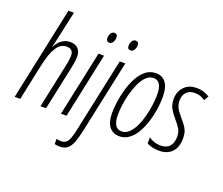

<svg xmlns="http://www.w3.org/2000/svg" viewBox="-155 -994 1706 1469"><g transform="rotate(20 698.5 -260.0)"><path d="M4.4 0 165.5 -759.8H210.4L161.6 -537.1Q157.7 -516.6 152.6 -496.1Q147.5 -475.6 142.1 -455.6H144Q163.1 -495.6 193.6 -517.8Q224.1 -540 262.7 -540Q301.3 -540 325 -517.6Q348.6 -495.1 348.6 -451.2Q348.6 -428.2 342.8 -394.8Q336.9 -361.3 330.6 -332.5L259.8 0H214.4L285.6 -334.5Q291.5 -362.8 296.9 -391.1Q302.2 -419.4 302.2 -443.8Q302.2 -470.7 288.1 -484.1Q273.9 -497.6 249 -497.6Q198.2 -497.6 165.8 -446.5Q133.3 -395.5 111.3 -290.5L49.8 0Z M542 -636.7Q516.6 -636.7 516.6 -666Q516.6 -685.1 526.1 -703.1Q535.6 -721.2 556.2 -721.2Q581.1 -721.2 581.1 -691.9Q581.1 -672.4 571 -654.5Q561 -636.7 542 -636.7ZM381.3 0 494.1 -529.8H539.1L426.8 0Z M714.8 -636.7Q689.5 -636.7 689.5 -666Q689.5 -685.1 699.2 -703.1Q709 -721.2 729 -721.2Q753.9 -721.2 753.9 -691.9Q753.9 -672.4 743.9 -654.5Q733.9 -636.7 714.8 -636.7ZM455.6 240.2Q443.4 240.2 433.1 238.5Q422.9 236.8 415.5 234.9V191.9Q430.2 197.8 452.1 197.8Q477.5 197.8 493.7 184.8Q509.8 171.9 521.2 139.4Q532.7 106.9 543.9 48.8L667 -529.8H712.4L588.4 51.8Q575.2 115.2 560.3 157Q545.4 198.7 521.2 219.5Q497.1 240.2 455.6 240.2Z M858.9 9.8Q806.6 9.8 776.6 -27.3Q746.6 -64.5 746.6 -142.6Q746.6 -180.7 753.7 -231.9Q760.7 -283.2 776.1 -336.9Q791.5 -390.6 816.4 -436.8Q841.3 -482.9 877 -511.5Q912.6 -540 960.4 -540Q1011.7 -540 1040.8 -501.7Q1069.8 -463.4 1069.8 -385.7Q1069.8 -338.4 1061.8 -284.4Q1053.7 -230.5 1037.4 -178.5Q1021 -126.5 995.8 -84Q970.7 -41.5 936.5 -15.9Q902.3 9.8 858.9 9.8ZM862.3 -31.2Q895 -31.2 920.9 -55.4Q946.8 -79.6 966.1 -119.1Q985.4 -158.7 998 -206.1Q1010.7 -253.4 1017.1 -300.8Q1023.4 -348.1 1023.4 -386.7Q1023.4 -499 955.6 -499Q921.4 -499 895 -472.9Q868.7 -446.8 849.4 -404.8Q830.1 -362.8 817.4 -314.5Q804.7 -266.1 798.8 -220.5Q793 -174.8 793 -142.6Q793 -31.2 862.3 -31.2Z M1182.1 9.8Q1148.4 9.8 1122.3 2.7Q1096.2 -4.4 1082.5 -13.2V-62.5Q1098.1 -50.3 1124 -41Q1149.9 -31.7 1178.7 -31.7Q1228 -31.7 1252.7 -59.6Q1277.3 -87.4 1277.3 -138.7Q1277.3 -172.9 1263.4 -198Q1249.5 -223.1 1216.8 -260.7Q1189 -292 1170.9 -324.2Q1152.8 -356.4 1152.8 -401.4Q1152.8 -459.5 1189.2 -499.8Q1225.6 -540 1290.5 -540Q1326.7 -540 1352.8 -530.5Q1378.9 -521 1397 -509.3L1374 -471.7Q1359.4 -482.9 1338.6 -491.2Q1317.9 -499.5 1290 -499.5Q1248 -499.5 1223.6 -474.1Q1199.2 -448.7 1199.2 -406.7Q1199.2 -374.5 1211.4 -349.1Q1223.6 -323.7 1251.5 -292.5Q1275.4 -264.6 1291.7 -242.7Q1308.1 -220.7 1316.2 -197.5Q1324.2 -174.3 1324.2 -142.6Q1324.2 -69.8 1286.6 -30Q1249 9.8 1182.1 9.8Z"/></g></svg>

Font: Open Sans Condensed Light
Style: Italic
Weight: 300
Width: 3
Italic angle: -12°
Designer: Monotype Design Team
Foundry: Monotype Imaging Inc.
Version: Version 3.000; ttfautohint (v1.8.4)